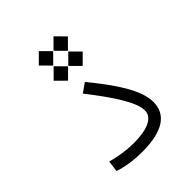

<svg xmlns="http://www.w3.org/2000/svg" viewBox="-210 -880 1006 1006"><g transform="rotate(-45 293.0 -376.5)"><path d="M258.8 2C416.5 2 484.4 -53.2 484.4 -142.1C484.4 -230.5 408.7 -342.8 304.2 -470.2L253.4 -434.6C353 -307.6 421.4 -203.6 421.4 -142.1C421.4 -90.8 363.3 -62 259.8 -62C206.1 -62 152.8 -70.3 99.6 -85L91.3 -22.9C139.6 -5.9 201.7 2 258.8 2ZM355.5 -537.6 408.7 -590.8 355.5 -644.5 302.2 -590.8ZM247.6 -647.9 300.8 -701.7 247.6 -754.9 194.3 -701.7ZM246.6 -537.1 299.8 -590.3 246.6 -644 192.9 -590.3ZM356.9 -648.4 410.2 -701.7 356.9 -755.4 303.7 -701.7Z"/></g></svg>

Font: Cascadia Mono NF Light
Style: Regular
Weight: 300
Monospace: yes
Designer: Aaron Bell
Foundry: Saja Typeworks
Version: Version 2404.023